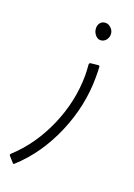

<svg xmlns="http://www.w3.org/2000/svg" viewBox="-183 -385 467 668"><g transform="rotate(20 50.5 -50.5)"><path d="M-48 232 -66 212Q-68 208 -65 205Q4 142 44.5 49Q85 -44 85 -141Q85 -154 83 -180Q83 -182 84.5 -184Q86 -186 88 -186L116 -189Q121 -189 121 -184Q122 -172 122 -147Q122 -40 78 62.5Q34 165 -41 233Q-45 237 -48 232ZM120 -304Q120 -317 110.5 -326.5Q101 -336 90 -336Q78 -336 71 -328Q64 -320 64 -308Q64 -293 74.5 -281.5Q85 -270 99 -274Q109 -277 114.5 -285.5Q120 -294 120 -304Z"/></g></svg>

Font: Vibes
Style: Regular
Weight: 400
Designer: AbdElmomen Kadhim
Version: Version 1.100